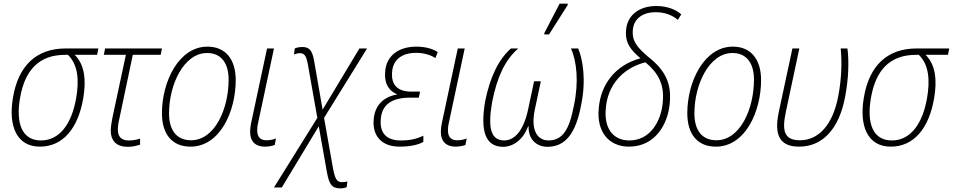

<svg xmlns="http://www.w3.org/2000/svg" viewBox="-20 -795 5231 1054"><path d="M199 10C326 10 409 -91 437 -256C454 -355 445 -440 390 -494H513L520 -529H341C180 -529 80 -435 51 -258C25 -104 71 10 199 10ZM205 -24C101 -24 66 -117 90 -257C117 -414 197 -494 338 -494H353C409 -439 415 -354 398 -256C373 -113 306 -24 205 -24Z M681 11C709 11 731 5 749 -1V-34C730 -28 711 -24 686 -24C646 -24 627 -45 627 -83C627 -102 630 -122 636 -147L709 -494H862L869 -529H557L550 -494H671L597 -148C592 -121 588 -97 588 -79C588 -20 621 11 681 11Z M1026 10C1187 10 1274 -182 1274 -356C1274 -468 1219 -539 1119 -539C961 -539 869 -346 869 -174C869 -59 924 10 1026 10ZM1029 -25C949 -25 908 -80 908 -173C908 -331 989 -504 1117 -504C1197 -504 1235 -445 1235 -358C1235 -197 1159 -25 1029 -25Z M1433 10C1456 10 1474 6 1488 1L1495 -35C1479 -28 1460 -25 1443 -25C1409 -25 1392 -43 1392 -80C1392 -91 1393 -105 1397 -121L1484 -529H1446L1358 -117C1355 -100 1353 -85 1353 -72C1353 -16 1385 10 1433 10Z M1484 234H1527L1730 -102L1775 152C1787 216 1801 239 1848 239C1862 239 1872 237 1883 233L1887 201C1878 203 1871 205 1859 205C1828 205 1820 188 1808 129L1759 -148L1995 -529H1953L1751 -193L1704 -463C1694 -518 1678 -537 1640 -537C1621 -537 1607 -533 1598 -529L1594 -496C1604 -500 1613 -503 1627 -503C1652 -503 1662 -486 1670 -442L1722 -148Z M2174 10C2233 10 2275 0 2304 -16V-50C2266 -32 2232 -24 2179 -24C2099 -24 2065 -68 2070 -136C2074 -220 2130 -259 2231 -259H2279L2286 -292H2239C2157 -292 2129 -334 2132 -394C2135 -469 2188 -505 2266 -505C2304 -505 2347 -493 2370 -476L2383 -509C2353 -529 2311 -539 2265 -539C2181 -539 2098 -499 2094 -395C2090 -335 2116 -295 2159 -278L2158 -276C2085 -263 2035 -216 2031 -133C2026 -53 2071 10 2174 10Z M2480 10C2503 10 2521 6 2535 1L2542 -35C2526 -28 2507 -25 2490 -25C2456 -25 2439 -43 2439 -80C2439 -91 2440 -105 2444 -121L2531 -529H2493L2405 -117C2402 -100 2400 -85 2400 -72C2400 -16 2432 10 2480 10Z M2967 -606H2994L3096 -767L3097 -775H3052L2969 -615ZM2741 11C2800 11 2853 -31 2879 -101H2882C2879 -31 2925 11 2986 11C3084 10 3141 -62 3170 -218C3199 -356 3179 -470 3154 -529H3114C3146 -461 3158 -345 3131 -218C3105 -80 3068 -25 2991 -24C2934 -24 2891 -74 2916 -194L2949 -349H2912L2879 -194C2854 -77 2805 -24 2747 -24C2673 -25 2657 -95 2682 -237C2708 -365 2748 -462 2825 -529H2785C2719 -471 2671 -377 2643 -238C2616 -76 2644 10 2741 11Z M3433 10C3574 10 3647 -109 3657 -231C3666 -335 3635 -408 3536 -485C3483 -532 3448 -565 3454 -631C3459 -691 3506 -728 3580 -728C3632 -728 3673 -710 3701 -686L3720 -716C3695 -738 3650 -762 3583 -762C3486 -762 3423 -709 3417 -631C3410 -563 3440 -522 3496 -475C3354 -437 3277 -327 3267 -201C3254 -73 3321 10 3433 10ZM3435 -24C3343 -24 3294 -94 3306 -203C3316 -325 3396 -421 3523 -453C3590 -398 3629 -335 3618 -231C3609 -129 3549 -24 3435 -24Z M3910 10C4071 10 4158 -182 4158 -356C4158 -468 4103 -539 4003 -539C3845 -539 3753 -346 3753 -174C3753 -59 3808 10 3910 10ZM3913 -25C3833 -25 3792 -80 3792 -173C3792 -331 3873 -504 4001 -504C4081 -504 4119 -445 4119 -358C4119 -197 4043 -25 3913 -25Z M4367 10C4495 10 4587 -86 4620 -267C4639 -368 4641 -462 4632 -529H4595C4602 -461 4601 -369 4582 -269C4553 -112 4475 -25 4372 -25C4289 -25 4270 -70 4294 -181L4368 -529H4330L4255 -179C4227 -46 4266 10 4367 10Z M4870 10C4997 10 5080 -91 5108 -256C5125 -355 5116 -440 5061 -494H5184L5191 -529H5012C4851 -529 4751 -435 4722 -258C4696 -104 4742 10 4870 10ZM4876 -24C4772 -24 4737 -117 4761 -257C4788 -414 4868 -494 5009 -494H5024C5080 -439 5086 -354 5069 -256C5044 -113 4977 -24 4876 -24Z"/></svg>

Font: Noto Sans SemiCondensed ExtraLight
Style: Italic
Weight: 200
Width: 4
Italic angle: -12°
Designer: Monotype Design Team
Foundry: Monotype Imaging Inc.
Version: Version 2.013